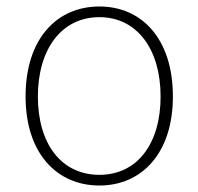

<svg xmlns="http://www.w3.org/2000/svg" viewBox="-20 -560 613 593"><path d="M287 13C417 13 514 -86 514 -262C514 -441 417 -540 287 -540C156 -540 59 -441 59 -262C59 -86 156 13 287 13ZM287 -20C170 -20 97 -115 97 -262C97 -408 170 -507 287 -507C403 -507 476 -408 476 -262C476 -115 403 -20 287 -20Z"/></svg>

Font: Kinto Sans Thin
Style: Regular
Weight: 100
Designer: Authors: Ryoko NISHIZUKA  (kana & ideographs); Paul D. Hunt (Latin, Greek & Cyrillic); Wenlong ZHANG  (bopomofo); Sandol
Foundry: Adobe Systems Incorporated, ookami Inc.
Version: Version 0.001